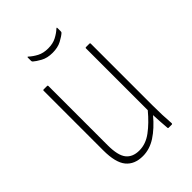

<svg xmlns="http://www.w3.org/2000/svg" viewBox="-190 -706 798 798"><g transform="rotate(-45 208.5 -307.5)"><path d="M170 8Q121 8 95.5 -23Q70 -54 70 -126V-476Q70 -480 74 -480H94Q98 -480 98 -476V-128Q98 -68 117.5 -43.5Q137 -19 176 -19Q214 -19 249 -45Q284 -71 319 -113V-476Q319 -480 323 -480H343Q347 -480 347 -476V-112Q347 -54 351 -5Q351 0 347 0H329Q325 0 325 -4Q323 -24 322 -44.5Q321 -65 320 -83Q284 -40 247 -16Q210 8 170 8ZM208 -561Q177 -561 155.5 -573Q134 -585 124 -594Q121 -597 121 -601V-619Q121 -626 126 -621Q140 -608 160 -597.5Q180 -587 208 -587Q236 -587 256 -597.5Q276 -608 290 -621Q295 -626 295 -619V-601Q295 -597 293 -594Q282 -584 260.5 -572.5Q239 -561 208 -561Z"/></g></svg>

Font: Sofia Sans Cond ExtraLight
Style: Regular
Weight: 200
Width: 3
Designer: Botio Nikoltchev, Ani Petrova
Foundry: lettersoup
Version: Version 4.100; ttfautohint (v1.8.3)